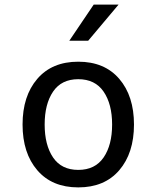

<svg xmlns="http://www.w3.org/2000/svg" viewBox="-20 -802 680 834"><path d="M78 -261Q78 -385 142 -459.5Q206 -534 320 -534Q434 -534 498 -459.5Q562 -385 562 -261Q562 -137 498 -62.5Q434 12 320 12Q206 12 142 -62.5Q78 -137 78 -261ZM467 -261Q467 -350 430 -404Q393 -458 320 -458Q247 -458 210.5 -404Q174 -350 174 -261Q174 -172 210.5 -118Q247 -64 320 -64Q393 -64 430 -118Q467 -172 467 -261ZM387 -782H495L363 -625H281Z"/></svg>

Font: AmikoRegular
Style: Regular
Weight: 400
Designer: Pablo Impallari, Rodrigo Fuenzalida, Andres Torresi
Foundry: Impallari Type
Version: Version 1.000; ttfautohint (v1.3)